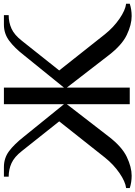

<svg xmlns="http://www.w3.org/2000/svg" viewBox="119 -828 710 1007"><g transform="rotate(-90 474.5 -325.0)"><path d="M-9 0V-19Q25 -23 70 -54Q115 -85 151 -130L341 -370L186 -565Q155 -605 122 -620Q89 -635 51 -635V-660H101Q148 -660 184 -633.5Q220 -607 261 -555L431 -345V-660H518V-345L688 -555Q726 -604 763.5 -632Q801 -660 848 -660H898V-635Q860 -635 827 -620Q794 -605 763 -565L608 -370L798 -130Q834 -85 879 -54Q924 -23 958 -19V0Q928 10 893 10Q848 10 794.5 -15.5Q741 -41 688 -110L518 -330V0H431V-330L261 -110Q208 -41 154.5 -15.5Q101 10 56 10Q21 10 -9 0Z"/></g></svg>

Font: Philosopher
Style: Regular
Weight: 400
Designer: Jovanny Lemonad
Foundry: Jovanny Lemonad
Version: Version 2.000